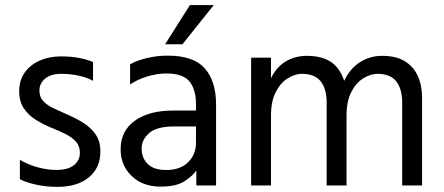

<svg xmlns="http://www.w3.org/2000/svg" viewBox="-20 -736 1762 762"><path d="M349.2 -489.6V-415.2Q327.8 -427.6 294 -435.3Q260.2 -443 222.8 -443Q182.4 -443 159.4 -424.2Q136.4 -405.4 136.4 -376.8Q136.4 -351.3 151.4 -335.1Q166.4 -318.8 190.7 -307.3Q215 -295.7 242.4 -283.5Q277.7 -268.9 308.7 -249.8Q339.7 -230.7 359 -203.3Q378.4 -175.8 378.4 -134.8Q378.4 -69.7 332.7 -32.1Q287.1 5.6 208.2 5.6Q162 5.6 122.3 -3.4Q82.6 -12.4 58.9 -24.6V-101.7Q90.3 -83.1 128.5 -72.4Q166.7 -61.6 203.4 -61.6Q250.7 -61.6 273.9 -80.9Q297.1 -100.1 297.1 -129Q297.1 -155.3 282.9 -172.2Q268.7 -189.1 242.8 -202.7Q216.9 -216.2 182.4 -229.6Q151.9 -242.4 122.9 -260.1Q93.8 -277.8 75 -305.3Q56.2 -332.8 56.2 -373.6Q56.2 -417.5 78.4 -448.5Q100.7 -479.6 138.6 -495.9Q176.5 -512.2 222.4 -512.2Q265.3 -512.2 298.2 -505.2Q331.1 -498.3 349.2 -489.6Z M757.8 -168.6V-322.7Q757.8 -380.2 732.3 -412.3Q706.7 -444.4 640.4 -444.4Q603.5 -444.4 564.4 -432.5Q525.3 -420.6 496.3 -400.8V-480.4Q521.6 -495.8 562.8 -505.5Q603.9 -515.2 645.6 -515.2Q747.8 -515.2 792.6 -464.8Q837.5 -414.3 837.5 -321.1V0H759.2V-59.6Q746.4 -39.6 713.5 -17.5Q680.5 4.6 617.4 4.6Q546.2 4.6 502.5 -37.6Q458.8 -79.8 458.8 -143.2Q458.8 -216.6 515.2 -256.9Q571.5 -297.2 666.1 -297.2H770.8V-234.1H669.7Q601.9 -234.1 572 -207.8Q542.1 -181.5 542.1 -146.3Q542.1 -109.4 566.1 -85.4Q590.1 -61.3 639.8 -61.3Q695.5 -61.3 726.6 -92.2Q757.8 -123.2 757.8 -168.6ZM635.2 -560.3 733.9 -716H828.5L704.1 -560.3Z M976.6 0V-507H1055.5V0ZM1276.4 0V-327.9Q1276.4 -383.5 1252.7 -413.2Q1229 -443 1178.8 -443Q1150.8 -443 1122 -425.2Q1093.2 -407.4 1074.3 -370.5Q1055.5 -333.6 1055.5 -277.5L1030 -288.6Q1029.3 -364.2 1050.3 -414.3Q1071.3 -464.4 1109.7 -489.4Q1148.1 -514.4 1197.7 -514.4Q1280 -514.4 1317.6 -468.4Q1355.3 -422.5 1355.3 -347.9V0ZM1576.2 0V-327.9Q1576.2 -383.5 1552.5 -413.2Q1528.8 -443 1478.6 -443Q1450.6 -443 1421.8 -425.2Q1393 -407.4 1374.1 -370.5Q1355.3 -333.6 1355.3 -277.5L1323 -291.3Q1322.3 -365.7 1345.9 -415.2Q1369.4 -464.6 1409 -489.5Q1448.6 -514.4 1496.2 -514.4Q1551.6 -514.4 1586.5 -493.1Q1621.4 -471.8 1638.2 -434.2Q1655.1 -396.7 1655.1 -347.9V0Z"/></svg>

Font: Hind Variable Light
Style: Regular
Weight: 300
Designer: Manushi Parikh, Satya Rajpurohit
Foundry: Indian Type Foundry
Version: Version 3.000